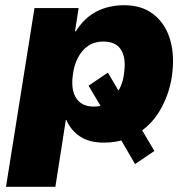

<svg xmlns="http://www.w3.org/2000/svg" viewBox="-20 -535 731 735"><path d="M3 180 112 -504H281L267 -415H270Q304 -468 350.5 -491.5Q397 -515 455 -515Q522 -515 566 -481.5Q610 -448 629 -390.5Q648 -333 640 -259Q633 -190 601 -128Q569 -66 516 -30L520 -43L571 43L497 93L440 -5L458 -1Q439 5 419 8Q399 11 378 11Q322 11 286.5 -12.5Q251 -36 234 -76H232L192 180ZM339 -127Q350 -127 358.5 -128.5Q367 -130 376 -133L370 -121L319 -207L393 -257L439 -179L428 -181Q440 -196 447 -217.5Q454 -239 456 -264Q462 -317 442 -346.5Q422 -376 375 -376Q342 -376 317.5 -359.5Q293 -343 277.5 -312.5Q262 -282 258 -241Q252 -188 273 -157.5Q294 -127 339 -127Z"/></svg>

Font: Nunito Sans 8pt Black
Style: Italic
Weight: 900
Italic angle: -9°
Version: Version 3.101;gftools[0.9.27]